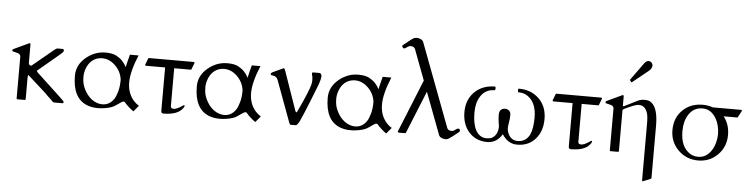

<svg xmlns="http://www.w3.org/2000/svg" viewBox="-55 -1091 6272 1606"><g transform="rotate(5 3081.0 -288.0)"><path d="M179.2 -209.5Q173.3 -209.5 173.3 -185.5V-8.3Q173.3 -1.5 166.5 0H102.1Q97.2 -1.5 97.2 -8.8V-356.4Q97.2 -377 74.7 -384.8Q64.9 -388.2 53.7 -390.4Q42.5 -392.6 35.9 -394.5Q29.3 -396.5 27.6 -398.2Q25.9 -399.9 25.9 -403.8Q25.9 -411.1 33.2 -415L157.7 -473.6Q163.6 -476.6 165 -476.6Q173.3 -476.6 173.3 -464.8V-309.1Q177.2 -294.9 183.6 -292.5Q189.9 -290 196.3 -290L379.4 -441.4Q393.1 -452.6 402.8 -452.6H439Q456.1 -452.6 456.1 -441.4Q456.1 -430.7 444.6 -419.9Q433.1 -409.2 420.9 -398.9L246.1 -252.4Q246.1 -246.1 255.4 -236.8L456.1 -49.8Q466.8 -38.1 473.9 -32Q481 -25.9 484.4 -22.5Q491.2 -15.6 491.2 -7.8Q491.2 0 483.4 0H411.1Q403.8 0 394.5 -10.7Q385.3 -21.5 368.9 -35.9Q352.5 -50.3 331.1 -73.2L180.2 -208.5Q180.2 -209 179.7 -209.5Z M1082 -453.6Q1023.4 -313.5 1023.4 -222.7Q1023.4 -131.3 1078.6 -69.3Q1097.2 -48.8 1121.6 -34.2L1079.6 16.1Q1055.7 0 1033.4 -21.2Q1011.2 -42.5 1005.4 -50.5Q999.5 -58.6 993.4 -58.6Q987.3 -58.6 982.9 -56.9Q978.5 -55.2 971.4 -50.5Q964.4 -45.9 953.4 -38.3Q942.4 -30.8 927.2 -20.3Q912.1 -9.8 894 -3.4Q876 2.9 856.4 6.8Q755.4 27.3 683.6 -3.4Q566.4 -54.2 566.4 -238.8Q566.4 -330.6 643.6 -394Q716.3 -453.6 804.7 -453.6Q863.3 -453.6 894.5 -437Q925.8 -420.4 946 -399.7Q966.3 -378.9 984.4 -346.7Q985.8 -361.8 992.7 -387.7Q1005.9 -437 1009.3 -453.6ZM723.6 -53.2Q767.1 -20 814.9 -20Q876.5 -20 913.6 -76.7Q926.8 -96.7 938.7 -138.7Q950.7 -180.7 950.7 -237.3Q942.4 -307.6 890.1 -357.4Q840.8 -403.8 782.7 -403.8Q723.6 -403.8 684.1 -361.3Q663.6 -339.4 650.9 -305.2Q638.2 -271 638.2 -236.1Q638.2 -201.2 644.3 -177.7Q650.4 -154.3 661.6 -131.6Q672.9 -108.9 688.5 -88.6Q704.1 -68.4 723.6 -53.2Z M1485.8 -66.4Q1494.6 -72.8 1498.5 -72.8Q1502.4 -72.8 1502.4 -66.4Q1502.4 -62 1498.5 -55.7Q1459 12.7 1329.1 12.7Q1324.2 12.7 1318.1 8.3Q1312 3.9 1312 -7.3V-373H1151.4Q1143.6 -373 1143.6 -380.9L1163.1 -431.6Q1165 -439.5 1170.9 -439.5H1545.9Q1553.7 -439.5 1553.7 -431.6L1532.2 -375.5Q1531.2 -373 1526.4 -373H1388.2V-54.7Q1388.2 -34.2 1414.1 -34.2Q1439 -34.2 1485.8 -66.4Z M2105.5 -453.6Q2046.9 -313.5 2046.9 -222.7Q2046.9 -131.3 2102.1 -69.3Q2120.6 -48.8 2145 -34.2L2103 16.1Q2079.1 0 2056.9 -21.2Q2034.7 -42.5 2028.8 -50.5Q2022.9 -58.6 2016.8 -58.6Q2010.7 -58.6 2006.3 -56.9Q2002 -55.2 1994.9 -50.5Q1987.8 -45.9 1976.8 -38.3Q1965.8 -30.8 1950.7 -20.3Q1935.5 -9.8 1917.5 -3.4Q1899.4 2.9 1879.9 6.8Q1778.8 27.3 1707 -3.4Q1589.8 -54.2 1589.8 -238.8Q1589.8 -330.6 1667 -394Q1739.7 -453.6 1828.1 -453.6Q1886.7 -453.6 1918 -437Q1949.2 -420.4 1969.5 -399.7Q1989.7 -378.9 2007.8 -346.7Q2009.3 -361.8 2016.1 -387.7Q2029.3 -437 2032.7 -453.6ZM1747.1 -53.2Q1790.5 -20 1838.4 -20Q1899.9 -20 1937 -76.7Q1950.2 -96.7 1962.2 -138.7Q1974.1 -180.7 1974.1 -237.3Q1965.8 -307.6 1913.6 -357.4Q1864.3 -403.8 1806.2 -403.8Q1747.1 -403.8 1707.5 -361.3Q1687 -339.4 1674.3 -305.2Q1661.6 -271 1661.6 -236.1Q1661.6 -201.2 1667.7 -177.7Q1673.8 -154.3 1685.1 -131.6Q1696.3 -108.9 1711.9 -88.6Q1727.5 -68.4 1747.1 -53.2Z M2550.8 -439.5H2605Q2608.9 -439.5 2615 -432.4Q2621.1 -425.3 2621.1 -414.6Q2621.1 -386.7 2597.4 -326.2Q2573.7 -265.6 2551.3 -209Q2528.8 -152.3 2512.9 -114.5Q2497.1 -76.7 2487.3 -54.4Q2477.5 -32.2 2471.7 -20.5Q2463.4 -4.4 2460.4 -1.2Q2457.5 2 2452.4 7.6Q2447.3 13.2 2443.4 13.2H2397.9Q2393.1 13.2 2387.2 -2L2257.8 -352.1Q2248 -377.9 2220.7 -383.3Q2210.9 -385.3 2203.9 -386.2Q2196.8 -387.2 2196.8 -393.6Q2196.8 -403.8 2208.5 -410.2L2301.8 -453.6Q2308.1 -453.6 2316.9 -427.7L2428.7 -106.9Q2438.5 -82 2448.2 -108.4Q2449.2 -110.8 2460.7 -135Q2472.2 -159.2 2488.3 -195.1Q2504.4 -231 2515.1 -257.6Q2525.9 -284.2 2532.5 -302.7Q2539.1 -321.3 2542.5 -334Q2547.9 -354.5 2547.9 -371.6Q2547.9 -388.7 2546.6 -397.2Q2545.4 -405.8 2543.9 -410.4Q2542.5 -415 2541.3 -418.7Q2540 -422.4 2540 -430.9Q2540 -439.5 2550.8 -439.5Z M3204.6 -453.6Q3146 -313.5 3146 -222.7Q3146 -131.3 3201.2 -69.3Q3219.7 -48.8 3244.1 -34.2L3202.1 16.1Q3178.2 0 3156 -21.2Q3133.8 -42.5 3127.9 -50.5Q3122.1 -58.6 3116 -58.6Q3109.9 -58.6 3105.5 -56.9Q3101.1 -55.2 3094 -50.5Q3086.9 -45.9 3075.9 -38.3Q3064.9 -30.8 3049.8 -20.3Q3034.7 -9.8 3016.6 -3.4Q2998.5 2.9 2979 6.8Q2877.9 27.3 2806.2 -3.4Q2689 -54.2 2689 -238.8Q2689 -330.6 2766.1 -394Q2838.9 -453.6 2927.2 -453.6Q2985.8 -453.6 3017.1 -437Q3048.3 -420.4 3068.6 -399.7Q3088.9 -378.9 3106.9 -346.7Q3108.4 -361.8 3115.2 -387.7Q3128.4 -437 3131.8 -453.6ZM2846.2 -53.2Q2889.6 -20 2937.5 -20Q2999 -20 3036.1 -76.7Q3049.3 -96.7 3061.3 -138.7Q3073.2 -180.7 3073.2 -237.3Q3064.9 -307.6 3012.7 -357.4Q2963.4 -403.8 2905.3 -403.8Q2846.2 -403.8 2806.6 -361.3Q2786.1 -339.4 2773.4 -305.2Q2760.7 -271 2760.7 -236.1Q2760.7 -201.2 2766.8 -177.7Q2772.9 -154.3 2784.2 -131.6Q2795.4 -108.9 2811 -88.6Q2826.7 -68.4 2846.2 -53.2Z M3797.9 -77.1Q3814.9 -77.1 3814.9 -59.6Q3814.9 -54.2 3805.7 -46.4Q3789.1 -32.2 3756.6 -7.8Q3724.1 16.6 3716.1 18.6Q3708 20.5 3700.4 20.5Q3692.9 20.5 3684.3 18.8Q3675.8 17.1 3668 13.7Q3650.4 5.9 3644.5 -8.3L3511.2 -361.8L3367.7 -8.3Q3366.7 -7.3 3364.7 -3.7Q3362.8 0 3359.9 0H3309.6Q3297.9 0 3297.9 -9.8L3477.1 -452.1L3380.4 -709Q3372.1 -730 3340.3 -730Q3331.1 -730 3318.8 -721.7L3300.3 -709.5Q3294.4 -705.6 3289.3 -705.6Q3284.2 -705.6 3278.1 -712.6Q3272 -719.7 3272 -723.6Q3272 -727.5 3273.4 -729.2Q3274.9 -731 3282.7 -737.3Q3356.4 -797.4 3368.2 -800.3Q3379.9 -803.2 3387.7 -803.2Q3395.5 -803.2 3404.1 -801.5Q3412.6 -799.8 3420.4 -795.9Q3438.5 -787.6 3443.8 -772.9L3707.5 -73.7Q3715.8 -52.7 3747.6 -52.7Q3756.8 -52.7 3769 -61L3787.6 -73.2Q3793.5 -77.1 3797.9 -77.1Z M4074.2 -454.1Q4081.1 -454.1 4081.1 -439.9Q4081.1 -425.8 4074.2 -423.3Q3998.5 -423.3 3957.5 -360.4Q3922.4 -306.6 3922.4 -225.6Q3922.4 -81.1 3984.4 -35.2Q4009.3 -17.1 4039.3 -17.1Q4069.3 -17.1 4085.4 -25.1Q4101.6 -33.2 4112.8 -47.4Q4136.7 -76.7 4136.7 -124Q4134.3 -143.1 4130.4 -167.7Q4126.5 -192.4 4126.5 -221.7Q4126.5 -251 4140.1 -263.9Q4153.8 -276.9 4174.8 -276.9Q4195.8 -276.9 4209.5 -263.9Q4223.1 -251 4223.1 -229.7Q4223.1 -208.5 4221.4 -194.1Q4219.7 -179.7 4217.3 -167Q4211.9 -135.3 4211.9 -117.9Q4211.9 -100.6 4218.5 -81.1Q4225.1 -61.5 4236.8 -47.4Q4261.7 -17.1 4301.5 -17.1Q4341.3 -17.1 4366.2 -35.4Q4391.1 -53.7 4404.8 -83.5Q4427.2 -133.8 4427.2 -225.6Q4427.2 -355.5 4345.2 -405.8Q4316.4 -423.3 4275.4 -423.3Q4268.6 -425.8 4268.6 -439.9Q4268.6 -454.1 4275.4 -454.1Q4376 -454.1 4441.9 -392.6Q4511.2 -327.1 4511.2 -219.7Q4511.2 -117.7 4455.6 -53.7Q4397.9 13.7 4301.3 13.7Q4222.7 13.7 4174.8 -63Q4129.4 13.7 4049.8 13.7Q3952.6 13.7 3894.5 -53.7Q3838.4 -118.2 3838.4 -219.7Q3838.4 -327.1 3907.7 -392.6Q3973.6 -454.1 4074.2 -454.1Z M4907.2 -66.4Q4916 -72.8 4919.9 -72.8Q4923.8 -72.8 4923.8 -66.4Q4923.8 -62 4919.9 -55.7Q4880.4 12.7 4750.5 12.7Q4745.6 12.7 4739.5 8.3Q4733.4 3.9 4733.4 -7.3V-373H4572.8Q4564.9 -373 4564.9 -380.9L4584.5 -431.6Q4586.4 -439.5 4592.3 -439.5H4967.3Q4975.1 -439.5 4975.1 -431.6L4953.6 -375.5Q4952.6 -373 4947.8 -373H4809.6V-54.7Q4809.6 -34.2 4835.4 -34.2Q4860.4 -34.2 4907.2 -66.4Z M5138.7 -473.6Q5144.5 -476.6 5146 -476.6Q5154.3 -476.6 5154.3 -464.8V-388.7Q5155.8 -383.8 5158.2 -383.8Q5160.6 -383.8 5161.9 -384.3Q5163.1 -384.8 5166 -385.7L5272.9 -439.5Q5298.3 -452.6 5330.1 -452.6Q5361.8 -452.6 5379.2 -442.4Q5396.5 -432.1 5408.4 -415.3Q5420.4 -398.4 5427.7 -376.7Q5435.1 -355 5439 -332Q5445.3 -295.4 5445.3 -247.1V194.3Q5445.3 198.2 5437.5 202.1L5376.5 227.1Q5368.7 227.1 5368.7 219.2V-256.8Q5368.7 -321.8 5358.2 -349.6Q5347.7 -377.4 5330.8 -391.8Q5314 -406.2 5284.7 -406.2Q5257.8 -406.2 5167 -362.3Q5154.8 -355 5154.3 -348.6V-7.8Q5154.3 0 5146.5 0H5085.9Q5078.1 0 5078.1 -7.8V-356.4Q5078.1 -377 5055.7 -384.8Q5045.9 -388.2 5034.7 -390.4Q5023.4 -392.6 5016.8 -394.5Q5010.3 -396.5 5008.5 -398.2Q5006.8 -399.9 5006.8 -403.8Q5006.8 -411.1 5014.2 -415ZM5195.8 -605Q5193.8 -606.9 5193.8 -607.9Q5193.8 -608.9 5195.8 -610.8L5299.8 -754.9Q5317.4 -778.8 5334.5 -778.8Q5351.6 -778.8 5361.6 -767.8Q5371.6 -756.8 5371.6 -742.2Q5371.6 -719.7 5344.7 -696.8L5213.4 -590.8Q5210.9 -589.4 5209.5 -589.4Q5208 -589.4 5206.5 -590.8Z M6001.5 -373Q6051.8 -310.1 6051.8 -220.2Q6051.8 -120.6 5984.4 -53.2Q5917.5 13.7 5820.8 13.7Q5721.7 13.7 5653.3 -53.7Q5585 -121.6 5585 -220.2Q5585 -327.6 5654.8 -392.6Q5719.7 -454.1 5820.8 -454.1Q5863.3 -454.1 5906.2 -439.5H6142.1Q6147.5 -439.5 6148.7 -437.7Q6149.9 -436 6149.9 -431.6L6122.6 -380.9Q6120.6 -377 6119.9 -375Q6119.1 -373 6114.7 -373ZM5930.2 -358.4Q5888.7 -423.3 5820.8 -423.3Q5745.1 -423.3 5703.6 -357.4Q5668.9 -301.8 5668.9 -220.2Q5668.9 -85.4 5751.5 -34.7Q5780.3 -17.1 5818.1 -17.1Q5856 -17.1 5883.5 -35.4Q5911.1 -53.7 5929.7 -83Q5948.2 -112.3 5958 -148.4Q5967.8 -184.6 5967.8 -220.7Q5967.8 -256.8 5958.3 -293.2Q5948.7 -329.6 5930.2 -358.4Z"/></g></svg>

Font: Cardo-Italic
Style: Italic
Weight: 400
Italic angle: -12°
Designer: David J. Perry
Foundry: David J. Perry
Version: Version 0.991